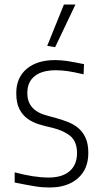

<svg xmlns="http://www.w3.org/2000/svg" viewBox="-20 -819 453 850"><path d="M189 -616 263 -799H314L224 -610ZM200 11Q185 11 169.5 10Q154 9 136 6Q118 3 96 -1Q74 -5 45 -11V-56Q86 -45 124 -39Q162 -33 195 -33Q256 -33 288.5 -61.5Q321 -90 321 -141Q321 -193 290.5 -217.5Q260 -242 209 -254Q181 -260 153 -268.5Q125 -277 102.5 -293Q80 -309 66 -336Q52 -363 52 -407Q52 -475 98 -514Q144 -553 224 -553Q237 -553 249.5 -552Q262 -551 276.5 -549Q291 -547 309 -543.5Q327 -540 352 -535L350 -490Q308 -500 280 -504Q252 -508 227 -508Q166 -508 133.5 -482Q101 -456 101 -408Q101 -379 111 -360.5Q121 -342 137.5 -330Q154 -318 176 -311Q198 -304 223 -298Q256 -289 283 -278Q310 -267 329.5 -249.5Q349 -232 360 -206Q371 -180 371 -142Q371 -70 324.5 -29.5Q278 11 200 11Z"/></svg>

Font: Encode Sans Narrow
Style: ExtraLight
Weight: 200
Designer: Pablo Impallari, Andres Torresi
Foundry: Pablo Impallari, Andres Torresi
Version: Version 1.000; ttfautohint (v1.00) -l 8 -r 50 -G 200 -x 14 -